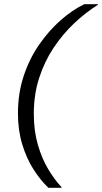

<svg xmlns="http://www.w3.org/2000/svg" viewBox="-20 -770 490 920"><path d="M142 -225Q142 -317 167.5 -396Q193 -475 236.5 -540.5Q280 -606 335 -658Q390 -710 449 -747L450 -750H384Q326 -722 270 -672.5Q214 -623 167.5 -556Q121 -489 93.5 -406Q66 -323 66 -227Q66 -146 86.5 -78.5Q107 -11 140.5 41.5Q174 94 212 130H274L275 127Q242 92 211.5 41.5Q181 -9 161.5 -76Q142 -143 142 -225Z"/></svg>

Font: Roboto Serif Light
Style: Italic
Weight: 300
Italic angle: -10°
Version: Version 1.007